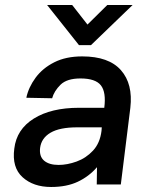

<svg xmlns="http://www.w3.org/2000/svg" viewBox="-20 -736 588 766"><path d="M295 -556 168 -716H268L329 -638L408 -716H509L343 -556ZM184 10Q113 10 70 -29Q27 -68 37 -143Q46 -220 115 -263Q184 -306 295 -306H396Q404 -368 382.5 -395.5Q361 -423 301 -423Q247 -423 221.5 -398Q196 -373 188 -344L85 -346Q94 -388 122 -426Q150 -464 196.5 -487.5Q243 -511 308 -511Q414 -511 462.5 -456Q511 -401 500 -306L462 0H366L367 -69Q335 -32 290.5 -11Q246 10 184 10ZM214 -78Q248 -78 285.5 -91.5Q323 -105 351 -135Q379 -165 385 -214L386 -228H288Q218 -228 181.5 -206.5Q145 -185 140 -146Q136 -112 156 -95Q176 -78 214 -78Z"/></svg>

Font: Haskoy SemiBold
Style: Italic
Weight: 600
Designer: Ertekin Erdin
Foundry: Ertekin Erdin
Version: Version 2.000; ttfautohint (v1.8.4.7-5d5b)